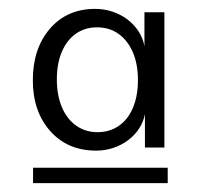

<svg xmlns="http://www.w3.org/2000/svg" viewBox="-20 -747 458 434"><path d="M197.5 -406.5Q132.6 -406.5 93.4 -450.9Q54.2 -495.2 54.2 -565.7Q54.2 -637.2 92.8 -682.1Q131.4 -726.9 195 -726.9Q215.6 -726.9 234.2 -720.7Q252.8 -714.5 268 -703.1Q283.1 -691.6 293.2 -676.1Q303.4 -660.5 306.5 -642.3V-719.2H351.6V-413.5H307.6V-489Q304.2 -471.2 294.2 -456.1Q284.2 -440.9 269.2 -429.8Q254.2 -418.6 235.8 -412.6Q217.4 -406.5 197.5 -406.5ZM200.9 -448.2Q221.1 -448.2 237.9 -456.3Q254.7 -464.4 266.8 -479.7Q278.9 -495.1 285.3 -516.7Q291.8 -538.3 291.8 -565.4Q291.8 -602.4 280.2 -629.1Q268.5 -655.8 247.9 -670.5Q227.2 -685.2 199.4 -685.2Q171.7 -685.2 151.2 -670.6Q130.7 -655.9 119.6 -629.5Q108.5 -603.1 108.5 -567.8Q108.5 -531.8 119.8 -504.9Q131.2 -477.9 152.1 -463.1Q173 -448.2 200.9 -448.2ZM54.7 -333.1V-367.9H359.1V-333.1Z"/></svg>

Font: Russolo 10pt ExtraLight
Style: Regular
Weight: 200
Designer: Micah Stupak-Hahn
Version: Version 1.000